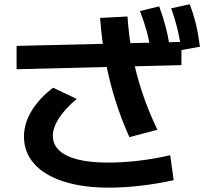

<svg xmlns="http://www.w3.org/2000/svg" viewBox="-20 -836 978 897"><path d="M92 -197.4Q92 -259.2 127.3 -317.6Q162.5 -376 228 -426.3L338.6 -373.7Q284 -328.3 255.5 -284.1Q226.9 -240 226.9 -201Q226.9 -160.9 256.8 -133Q286.6 -105.1 344.1 -90.7Q401.6 -76.4 485.2 -76.4Q554.9 -76.4 629.1 -85.3Q703.3 -94.3 775.1 -110.7L791.4 5.8Q713.6 22.9 635.5 31.8Q557.4 40.7 488.3 40.7Q367.1 40.7 277.5 12Q187.9 -16.7 140 -70.6Q92 -124.5 92 -197.4ZM447.6 -752.3 575.6 -758.9Q581.9 -664.6 599 -576.7Q616.2 -488.9 644.6 -403.5Q673 -318.1 715.2 -229.6L584.5 -195.3Q545.8 -281.2 517.5 -371.9Q489.2 -462.6 472 -558Q454.9 -653.4 447.6 -752.3ZM57.5 -512.6V-621.6L827.7 -640.1V-531.7ZM633.8 -784.3 723.8 -806.3Q741.4 -758.5 753.7 -711.3Q766.1 -664.1 774.4 -608.8L685.4 -590Q678 -643.3 665.5 -689.5Q652.9 -735.7 633.8 -784.3ZM779.8 -797.2 866.2 -816.2Q884.3 -769.7 895.6 -722Q906.9 -674.3 914.1 -617.6L826.8 -601.9Q819.8 -656 808.6 -702.3Q797.3 -748.5 779.8 -797.2Z"/></svg>

Font: WEMIX Pretendard Variable
Style: Regular
Weight: 400
Designer: Base glyphs from Inter by Rasmus Andersson; Hangeul glyphs from Noto Sans CJK(Source Han Sans) by Jang Soo-young and Kan
Foundry: Kil Hyung-jin
Version: Version 1.000;Glyphs 3.2 (3208)